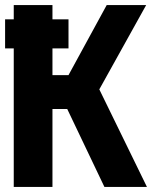

<svg xmlns="http://www.w3.org/2000/svg" viewBox="-28 -734 611 754"><path d="M26 0H178V-306H236L382 0H549L362 -383L546 -714H391L241 -439H178V-544H241V-658H178V-714H26V-658H-8V-544H26Z"/></svg>

Font: Noto Sans Mono SemiCondensed ExtraBold
Style: Regular
Weight: 800
Width: 4
Designer: Monotype Design Team
Foundry: Monotype Imaging Inc.
Version: Version 2.014